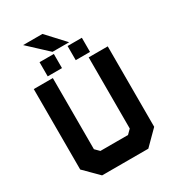

<svg xmlns="http://www.w3.org/2000/svg" viewBox="-228 -1107 1119 1234"><g transform="rotate(-30 332.0 -489.5)"><path d="M160.5 0 57.5 -103V-700H199V-172L229.5 -141.5H434.5L465 -172V-700H606.5V-103L503.5 0ZM195 -71H469L536 -135.5V-629.5V-135.5L469 -71H195L128 -136.5V-629.5V-136.5ZM384 -726V-831H490V-726ZM176 -726V-831H282V-726ZM228.5 -773H228V-783H228.5ZM437.5 -773H437V-783H437.5ZM405 -847H281.5L139.5 -979H283ZM310 -881 250 -944H250.5L310.5 -881Z"/></g></svg>

Font: Tourney Black
Style: Regular
Weight: 900
Version: Version 1.015